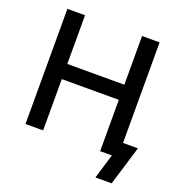

<svg xmlns="http://www.w3.org/2000/svg" viewBox="-154 -856 1062 1140"><g transform="rotate(20 377.0 -286.0)"><path d="M77.1 0V-727.5H188.5V-419.9H548.8V-727.5H659.7V0H548.8V-324.2H188.5V0ZM575.7 156.2 623 0H588.4V-92.3H753.9L678.2 156.2Z"/></g></svg>

Font: Inter 18pt Medium
Style: Regular
Weight: 500
Designer: Rasmus Andersson
Foundry: rsms
Version: Version 4.001;git-66647c0bb